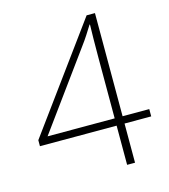

<svg xmlns="http://www.w3.org/2000/svg" viewBox="-108 -804 785 890"><g transform="rotate(-15 285.0 -359.0)"><path d="M558 -188V-223H430V-718H390L24 -217V-188H392V0H430V-188ZM392 -512V-223H70L332 -583C359 -619 371 -640 392 -673H394C393 -624 392 -595 392 -512Z"/></g></svg>

Font: Noto Sans Myanmar ExtraLight
Style: Regular
Weight: 200
Designer: Monotype Design Team
Foundry: Monotype Imaging Inc.
Version: Version 2.107